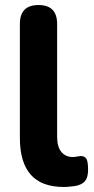

<svg xmlns="http://www.w3.org/2000/svg" viewBox="-20 -733 372 763"><path d="M234 10Q145 10 102 -39Q59 -88 59 -185V-638Q59 -713 133 -713Q207 -713 207 -638V-191Q207 -149 224 -129Q241 -109 269 -109Q276 -109 284 -110.5Q292 -112 300 -113Q316 -113 323 -102.5Q330 -92 330 -58Q330 -28 318 -13.5Q306 1 280 6Q272 7 258.5 8.5Q245 10 234 10Z"/></svg>

Font: Chiron GoRound TC
Style: Bold
Weight: 700
Designer: Ryoko NISHIZUKA 西塚涼子 (kana, bopomofo & ideographs); Paul D. Hunt (Latin, Greek & Cyrillic); Sandoll Communications 산돌커뮤니
Foundry: Adobe
Version: Version 1.000;hotconv 1.1.1;makeotfexe 2.6.0